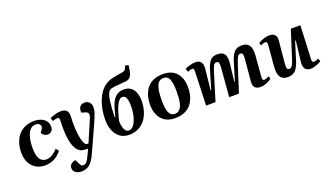

<svg xmlns="http://www.w3.org/2000/svg" viewBox="-84 -1414 3925 2281"><g transform="rotate(-20 1878.0 -273.0)"><path d="M313 -527.8Q385.3 -527.8 433.6 -492.7Q481.9 -457.5 481.9 -395Q481.9 -361.3 462.4 -340.6Q442.9 -319.8 411.1 -319.8Q388.7 -319.8 367.9 -333.5Q347.2 -347.2 338.9 -367.2L359.9 -395Q385.3 -432.6 370.1 -457.3Q355 -481.9 315.9 -481.9Q252 -481.9 219 -413.3Q186 -344.7 186 -229Q186 -47.9 295.9 -47.9Q369.1 -47.9 439.9 -128.9L470.2 -95.2Q461.9 -83 450.9 -70.8Q439.9 -58.6 420.4 -42.5Q400.9 -26.4 378.7 -14.4Q356.4 -2.4 325 5.9Q293.5 14.2 259.8 14.2Q160.2 14.2 100.6 -51Q41 -116.2 41 -227.1Q41 -276.9 51.8 -321.3Q62.5 -365.7 84.5 -403.8Q106.4 -441.9 138.4 -469.2Q170.4 -496.6 215.1 -512.2Q259.8 -527.8 313 -527.8Z M961.9 -227.1 834.5 53.2Q819.3 87.4 808.1 109.1Q796.9 130.9 779.1 156.2Q761.2 181.6 743.2 196Q725.1 210.4 699 220.2Q672.9 230 641.6 230Q594.7 230 566.2 208.3Q537.6 186.5 537.6 151.9Q537.6 120.6 559.3 101.3Q581.1 82 616.7 78.1L633.8 115.2Q648.4 147 658.2 157Q668 167 685.5 167Q709.5 167 727.8 146.5Q746.1 126 768.6 77.1L804.7 0H777.8Q734.4 0 706.3 -15.1Q678.2 -30.3 657.7 -65.9Q606.4 -149.4 606.4 -342.8Q606.4 -356.4 607.7 -390.4Q608.9 -424.3 608.9 -434.1Q608.9 -464.8 583.5 -464.8Q564.5 -464.8 523.4 -450.2L509.8 -492.2Q534.7 -504.9 576.4 -516.4Q618.2 -527.8 652.8 -527.8Q699.7 -527.8 721.7 -503.9Q743.7 -480 742.7 -439Q742.7 -429.7 741.2 -398.2Q739.7 -366.7 739.7 -345.2Q739.7 -174.8 774.9 -91.8Q784.7 -70.3 793.5 -62.7Q802.2 -55.2 815.4 -55.2H829.6L945.8 -326.2Q962.4 -364.7 957.5 -384.8Q952.6 -404.8 922.9 -414.1L875.5 -428.2Q869.1 -474.1 889.6 -501Q910.2 -527.8 951.7 -527.8Q987.3 -527.8 1010 -503.9Q1032.7 -480 1032.7 -439.9Q1032.7 -402.8 1018.6 -362.8Q1004.4 -322.8 961.9 -227.1Z M1322.3 14.2Q1223.6 14.2 1168 -58.6Q1112.3 -131.3 1112.3 -252Q1112.3 -386.7 1157.2 -494.4Q1202.1 -602.1 1274.4 -648.9Q1309.6 -673.3 1355.2 -685.3Q1400.9 -697.3 1501.5 -712.9Q1522.9 -716.3 1533.9 -730.5Q1544.9 -744.6 1552.2 -775.9L1595.2 -768.1Q1585.9 -676.3 1565.4 -638.9Q1544.9 -601.6 1499.5 -597.2Q1473.6 -594.2 1440.2 -591.6Q1406.7 -588.9 1386.2 -587.2Q1365.7 -585.4 1344.5 -582.8Q1323.2 -580.1 1310.1 -576.2Q1296.9 -572.3 1289.6 -566.9Q1272 -552.2 1260.3 -521.2Q1248.5 -490.2 1242.4 -440.9Q1236.3 -391.6 1233.6 -349.4Q1231 -307.1 1228.5 -240.2L1235.4 -238.8L1261.2 -334Q1287.1 -428.7 1330.6 -471.9Q1374 -515.1 1438.5 -515.1Q1515.1 -515.1 1555.7 -463.1Q1596.2 -411.1 1596.2 -316.9Q1596.2 -247.6 1577.9 -187.5Q1559.6 -127.4 1525.4 -82.5Q1491.2 -37.6 1439 -11.7Q1386.7 14.2 1322.3 14.2ZM1395.5 -437Q1356 -437 1323.7 -371.8Q1291.5 -306.6 1262.2 -181.2Q1262.2 -119.6 1281 -77.4Q1299.8 -35.2 1335.4 -35.2Q1368.7 -35.2 1396.5 -70.6Q1424.3 -106 1440.4 -167.2Q1456.5 -228.5 1456.5 -301.8Q1456.5 -437 1395.5 -437Z M1904.8 15.1Q1792.5 15.1 1733.2 -53Q1673.8 -121.1 1673.8 -236.8Q1673.8 -284.7 1682.9 -326.7Q1691.9 -368.7 1712.2 -406Q1732.4 -443.4 1762.7 -470Q1793 -496.6 1838.4 -512.2Q1883.8 -527.8 1939.9 -527.8Q2050.8 -527.8 2110.4 -461.4Q2169.9 -395 2169.9 -278.8Q2169.9 -231.9 2161.1 -189.9Q2152.3 -147.9 2132.3 -109.9Q2112.3 -71.8 2082 -44.4Q2051.8 -17.1 2006.6 -1Q1961.4 15.1 1904.8 15.1ZM1914.1 -34.2Q1940.9 -34.2 1960.7 -46.6Q1980.5 -59.1 1992.7 -80.1Q2004.9 -101.1 2012.2 -133.3Q2019.5 -165.5 2022.2 -200Q2024.9 -234.4 2024.9 -278.8Q2024.9 -329.1 2020.8 -364.3Q2016.6 -399.4 2006.3 -427Q1996.1 -454.6 1977.3 -467.8Q1958.5 -481 1930.7 -481Q1871.1 -481 1846.4 -421.1Q1821.8 -361.3 1821.8 -233.9Q1821.8 -133.8 1843.3 -84Q1864.7 -34.2 1914.1 -34.2Z M2588.4 0 2618.2 -363.8Q2621.1 -406.2 2615 -424.1Q2608.9 -441.9 2587.4 -441.9Q2563.5 -441.9 2551 -421.1Q2538.6 -400.4 2518.6 -335.9L2415.5 0H2296.4L2311.5 -430.2Q2312 -450.2 2306.4 -458.5Q2300.8 -466.8 2286.6 -466.8Q2272.9 -466.8 2231.4 -451.2L2217.3 -493.2Q2242.2 -505.9 2280.5 -516.8Q2318.8 -527.8 2350.6 -527.8Q2446.8 -527.8 2436.5 -417L2409.2 -153.8L2416.5 -151.9L2480.5 -369.1Q2493.2 -411.6 2504.6 -438.5Q2516.1 -465.3 2533.2 -487.1Q2550.3 -508.8 2573.7 -518.3Q2597.2 -527.8 2629.4 -527.8Q2694.3 -527.8 2718.3 -489.5Q2742.2 -451.2 2733.4 -372.1L2707.5 -152.8L2715.3 -151.9L2782.2 -371.1Q2794.9 -413.1 2807.6 -440.4Q2820.3 -467.8 2838.4 -488.5Q2856.4 -509.3 2880.6 -518.6Q2904.8 -527.8 2937.5 -527.8Q3003.4 -527.8 3030.8 -485.8Q3058.1 -443.8 3051.3 -361.8L3030.3 -107.9Q3027.8 -75.2 3032.2 -63.5Q3036.6 -51.8 3052.2 -51.8Q3078.1 -51.8 3109.4 -74.2L3125.5 -40Q3102.5 -20.5 3060.5 -3.2Q3018.6 14.2 2984.4 14.2Q2885.3 14.2 2893.6 -84L2919.4 -366.2Q2922.9 -408.7 2915.3 -425.3Q2907.7 -441.9 2887.2 -441.9Q2867.2 -441.9 2853.8 -420.9Q2840.3 -399.9 2818.4 -332L2711.4 0Z M3157.2 -446.8 3142.6 -481.9Q3168.9 -500 3210 -513.9Q3251 -527.8 3285.2 -527.8Q3332 -527.8 3354.5 -503.7Q3377 -479.5 3372.6 -433.1L3346.2 -151.9Q3342.3 -106.9 3348.1 -89.4Q3354 -71.8 3375.5 -71.8Q3397.5 -71.8 3412.4 -93Q3427.2 -114.3 3445.3 -170.9L3554.2 -514.2H3675.3L3656.2 -90.8Q3655.3 -69.8 3660.4 -60.8Q3665.5 -51.8 3680.2 -51.8Q3704.6 -51.8 3738.3 -69.8L3751.5 -30.8Q3726.6 -14.2 3687 0Q3647.5 14.2 3617.2 14.2Q3569.3 14.2 3547.4 -14.9Q3525.4 -43.9 3531.2 -98.1L3562.5 -360.8L3553.2 -361.8L3484.4 -139.2Q3459.5 -57.6 3423.8 -21.2Q3388.2 15.1 3327.1 15.1Q3199.2 15.1 3213.4 -157.2L3236.3 -424.8Q3237.8 -448.2 3232.7 -457.5Q3227.5 -466.8 3212.4 -466.8Q3185.1 -466.8 3157.2 -446.8Z"/></g></svg>

Font: Literata SemiBold
Style: Italic
Weight: 650
Italic angle: -2.39999°
Designer: Latin by Veronika Burian and Jose Scaglione. Greek by Irene Vlachou. Cyrillic by Vera Evstafieva
Foundry: TypeTogether
Version: Version 3.021